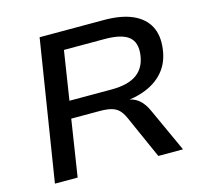

<svg xmlns="http://www.w3.org/2000/svg" viewBox="-102 -818 982 931"><g transform="rotate(-15 388.5 -352.5)"><path d="M62 0 174 -705H497Q583 -705 639 -680.5Q695 -656 720 -609.5Q745 -563 736 -495Q728 -432 693.5 -389Q659 -346 602 -322.5Q545 -299 471 -296L475 -304L497 -303Q534 -301 560 -281Q586 -261 604 -221L705 0H581L484 -218Q472 -244 457.5 -258Q443 -272 420.5 -278Q398 -284 362 -284H220L176 0ZM234 -370H445Q529 -370 572.5 -401.5Q616 -433 624 -496Q632 -558 596.5 -586.5Q561 -615 476 -615H272Z"/></g></svg>

Font: Nunito Sans 10pt SemiExpanded SemiBold
Style: Italic
Weight: 600
Width: 6
Italic angle: -9°
Designer: Vernon Adams
Foundry: Vernon Adams
Version: Version 3.101;gftools[0.9.27]